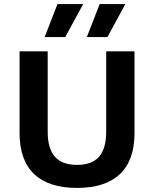

<svg xmlns="http://www.w3.org/2000/svg" viewBox="-20 -912 755 942"><path d="M640 -260Q640 -126 568.5 -58Q497 10 358 10Q219 10 147.5 -58Q76 -126 76 -260V-660H214V-266Q214 -183 249.5 -143Q285 -103 358 -103Q431 -103 466 -143Q501 -183 501 -266V-660H640ZM595 -892 507 -730H406L469 -892ZM388 -892 300 -730H199L262 -892Z"/></svg>

Font: Work Sans SemiBold
Style: Regular
Weight: 600
Designer: Wei Huang
Foundry: Wei Huang
Version: Version 1.500